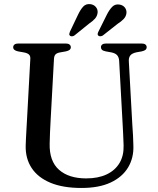

<svg xmlns="http://www.w3.org/2000/svg" viewBox="-20 -916 785 953"><path d="M589 -294.5 571.5 -613Q570.5 -631.5 561.5 -641.8Q552.5 -652 532.5 -656L505 -661Q491 -664 486 -669Q481 -674 481 -682Q481 -690 487.5 -695Q494 -700 505.5 -700H683.5Q695.5 -700 701.8 -695Q708 -690 708 -682Q708 -674 702.5 -669Q697 -664 683.5 -661L658 -656.5Q634.5 -651.5 626.2 -640Q618 -628.5 619.5 -610.5L637 -293.5Q639 -268.5 640.2 -244.5Q641.5 -220.5 642 -194.5Q644.5 -133 616 -85.2Q587.5 -37.5 529.5 -10.2Q471.5 17 384.5 17Q292 17 230 -9Q168 -35 137 -82.2Q106 -129.5 107.5 -193Q107.5 -206.5 108.8 -227Q110 -247.5 111.2 -271.8Q112.5 -296 114 -321.5L130.5 -624Q131.5 -638.5 123.2 -645.8Q115 -653 97.5 -656L69.5 -661Q45.5 -666 45.5 -681.5Q45.5 -690 52 -695Q58.5 -700 70.5 -700H307Q318.5 -700 325 -695Q331.5 -690 331.5 -681.5Q331.5 -674 326 -669Q320.5 -664 307 -661L279 -656Q263.5 -653.5 256.2 -646.5Q249 -639.5 248 -625L231.5 -323.5Q229.5 -287 228.2 -257.5Q227 -228 226.5 -203Q224.5 -116 273 -73.2Q321.5 -30.5 408 -30.5Q467 -30.5 509 -50.2Q551 -70 573 -106.5Q595 -143 593.5 -194.5Q592.5 -228.5 591.2 -251.5Q590 -274.5 589 -294.5ZM367.5 -843.5Q379.5 -868.5 392.8 -883Q406 -897.5 427.5 -895.5Q445.5 -893.5 455.8 -881.2Q466 -869 464.5 -853Q462.5 -836 451.5 -823.5Q440.5 -811 422.5 -799L349.5 -740Q344.5 -736.5 338.2 -735.8Q332 -735 327.5 -738.5Q323 -742.5 323.8 -747.5Q324.5 -752.5 327 -758.5ZM510.5 -843.5Q523 -868 537 -882.2Q551 -896.5 572 -893.5Q590 -891 599.8 -878.5Q609.5 -866 607.5 -849.5Q605 -833 593.2 -821Q581.5 -809 563.5 -797.5L490 -739.5Q484.5 -736.5 478.5 -736Q472.5 -735.5 468 -739Q464 -743 464.8 -748Q465.5 -753 468.5 -759Z"/></svg>

Font: Fraunces 10pt
Style: Regular
Weight: 400
Version: Version 1.000;[b76b70a41]